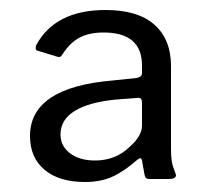

<svg xmlns="http://www.w3.org/2000/svg" viewBox="-20 -770 441 384"><path d="M322 -638V-473Q322 -457 323.5 -447.5Q325 -438 331 -423L332 -420Q332 -412 318 -412H280Q274 -412 272 -414Q270 -416 269 -421L264 -449Q263 -453 261 -453.5Q259 -454 254 -450Q228 -427 204.5 -416.5Q181 -406 150 -406Q98 -406 69 -430.5Q40 -455 40 -498Q40 -595 205 -609L253 -614Q264 -616 264 -624V-639Q264 -705 187 -705Q159 -705 139.5 -695Q120 -685 104 -660Q101 -654 93 -657L54 -669Q50 -670 52 -679Q90 -750 191 -750Q256 -750 289 -720.5Q322 -691 322 -638ZM170 -449Q211 -449 239 -476Q264 -498 264 -519V-564Q264 -570 262 -572.5Q260 -575 253 -574L213 -571Q159 -566 130 -548.5Q101 -531 101 -501Q101 -478 120 -463.5Q139 -449 170 -449Z"/></svg>

Font: Libre Franklin
Style: Regular
Weight: 400
Designer: Pablo Impallari, Rodrigo Fuenzalida
Foundry: Impallari Type
Version: Version 1.002; ttfautohint (v1.5)